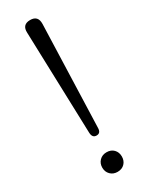

<svg xmlns="http://www.w3.org/2000/svg" viewBox="-191 -745 601 782"><g transform="rotate(-30 109.5 -354.0)"><path d="M110 -168Q90 -168 89 -193L74 -672Q72 -711 110 -711Q147 -711 146 -672L130 -193Q130 -168 110 -168ZM110 3Q90 3 77 -10Q64 -23 64 -43Q64 -63 77 -76Q90 -89 110 -89Q131 -89 143.5 -76Q156 -63 156 -43Q156 -23 143.5 -10Q131 3 110 3Z"/></g></svg>

Font: Nunito Light
Style: Regular
Weight: 300
Designer: Vernon Adams
Foundry: Vernon Adams
Version: Version 3.601; ttfautohint (v1.8.2.53-6de2)